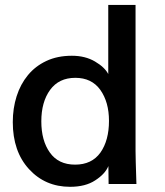

<svg xmlns="http://www.w3.org/2000/svg" viewBox="-20 -737 659 769"><path d="M280.8 -77.6Q347.7 -77.6 382.3 -126Q416.5 -174.8 416.5 -252.9Q416.5 -328.1 381.8 -377Q347.2 -425.3 281.7 -425.3Q215.8 -425.3 180.7 -377Q145.5 -328.6 145.5 -251Q145.5 -173.8 179.7 -126Q213.9 -77.6 280.8 -77.6ZM260.7 11.2Q161.1 11.2 96.2 -59.6Q31.2 -130.4 31.2 -248Q31.2 -303.2 46.6 -351.6Q62 -399.9 91.8 -436Q121.6 -472.2 165.8 -492.9Q210 -513.7 268.1 -513.7Q321.3 -513.7 360.4 -490.7Q399.4 -467.8 413.6 -440.4V-717.3H522.9V-131.8Q522.9 -120.6 523.7 -87.6Q524.4 -54.7 526.4 0H415L414.1 -71.8Q400.9 -40 361.3 -14.6Q322.3 11.2 260.7 11.2Z"/></svg>

Font: Ride Light
Style: Bold
Weight: 600
Version: Version 3.000